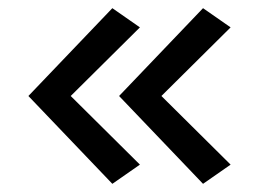

<svg xmlns="http://www.w3.org/2000/svg" viewBox="-20 -502 634 470"><path d="M138.5 -252.5 322.5 -435 255 -482 49.5 -267 255 -52 322.5 -99 138.5 -281.5ZM360.5 -252.5 544.5 -435 477 -482 271.5 -267 477 -52 544.5 -99 360.5 -281.5Z"/></svg>

Font: Karla Medium
Style: Regular
Weight: 500
Designer: Jonathan Pinhorn
Version: Version 2.001